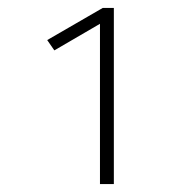

<svg xmlns="http://www.w3.org/2000/svg" viewBox="-20 -813 472 484"><path d="M267 -793H239L99 -712L117 -686L232 -753V-349H267Z"/></svg>

Font: Glow Sans SC Normal ExtraLight
Style: Regular
Weight: 200
Designer: Ryoko NISHIZUKA (kana, bopomofo & ideographs); Paul D. Hunt (Latin, Greek & Cyrillic); Sandoll Communications, Soo-young
Version: Version 0.93